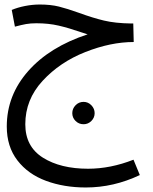

<svg xmlns="http://www.w3.org/2000/svg" viewBox="-20 -436 679 850"><path d="M599 339Q483 394 360 394Q263 394 183.5 364.5Q104 335 57 274Q10 213 10 124Q10 -14 105 -121.5Q200 -229 368 -284L340 -293Q285 -312 240 -322.5Q195 -333 141 -333Q115 -333 95.5 -329.5Q76 -326 46 -318L32 -392Q58 -403 91 -409.5Q124 -416 156 -416Q204 -416 240.5 -407Q277 -398 330 -379Q390 -357 440 -345Q490 -333 561 -332H570L572 -250Q470 -250 357.5 -205.5Q245 -161 168.5 -78Q92 5 92 114Q92 213 170 262Q248 311 370 311Q469 311 571 271ZM300 65Q300 45 314.5 30Q329 15 350 15Q370 15 384.5 30Q399 45 399 65Q399 85 384.5 99.5Q370 114 350 114Q329 114 314.5 99.5Q300 85 300 65Z"/></svg>

Font: Noto Sans Arabic
Style: Regular
Weight: 400
Designer: Nadine Chahine
Foundry: Monotype Imaging Inc.
Version: Version 1.001